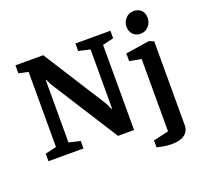

<svg xmlns="http://www.w3.org/2000/svg" viewBox="-146 -888 1304 1227"><g transform="rotate(-20 506.0 -274.5)"><path d="M42 0V-51L118 -69V-580L53 -593V-648H242L516 -217L534 -177H539V-579L461 -597V-648H699V-597L624 -579V0H515L224 -457L207 -493H203V-69L280 -51V0ZM823 167Q791 167 763.5 162Q736 157 721 153V106L825 82V-410L745 -425V-477L907 -502L939 -489V81Q939 120 910 143.5Q881 167 823 167ZM874 -564Q843 -564 823.5 -584.5Q804 -605 804 -637Q804 -668 826 -692Q848 -716 880 -716Q911 -716 931 -697.5Q951 -679 951 -644Q951 -613 930 -588.5Q909 -564 874 -564Z"/></g></svg>

Font: Faustina SemiBold
Style: Regular
Weight: 600
Designer: Alfonso Garcia
Foundry: http://www.omnibus-type.com
Version: Version 1.200